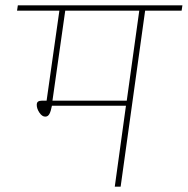

<svg xmlns="http://www.w3.org/2000/svg" viewBox="-20 -701 705 721"><path d="M662 -661H525L433 0H411L453 -304H175Q171 -283 165.5 -273Q160 -263 150 -263Q138 -263 128 -278Q118 -293 118 -307Q118 -316 123 -319.5Q128 -323 138 -323H155L203 -661H44L47 -681H665ZM503 -661H225L177 -323H456Z"/></svg>

Font: FiraGO Thin
Style: Italic
Weight: 100
Italic angle: -8°
Designer: bBox Type GmbH
Foundry: bBox Type GmbH
Version: Version 1.001